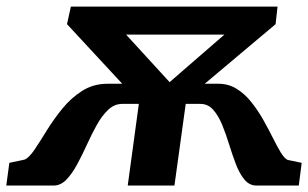

<svg xmlns="http://www.w3.org/2000/svg" viewBox="-92 -576 957 596"><path d="M-72.5 0 -63 -70.5 -16 -80.5Q-2 -86 15 -111.2Q32 -136.5 53.2 -171Q74.5 -205.5 101.5 -238.8Q128.5 -272 163.2 -294Q198 -316 241.5 -316H287.5L116 -501L128 -555.5H769.5L763.5 -501L543.5 -316H586Q617.5 -316 642.8 -300.2Q668 -284.5 688.2 -259Q708.5 -233.5 724.8 -204.8Q741 -176 754.5 -149Q768 -122 779.2 -103.2Q790.5 -84.5 801 -79.5L844.5 -70.5L835.5 0H704.5Q682 0 666.8 -18.5Q651.5 -37 640.5 -65.8Q629.5 -94.5 619.5 -127Q609.5 -159.5 597.8 -188.2Q586 -217 569.8 -235.2Q553.5 -253.5 530 -253.5H484.5L449.5 0H304.5L339 -253.5H287.5Q263 -253.5 243.8 -235.2Q224.5 -217 208.5 -188.2Q192.5 -159.5 177.8 -127Q163 -94.5 147.5 -65.8Q132 -37 114.2 -18.5Q96.5 0 74 0ZM434.5 -321 604.5 -468.5H299.5Z"/></svg>

Font: Merriweather ExtraBold
Style: Italic
Weight: 800
Italic angle: -7.8°
Version: Version 2.101